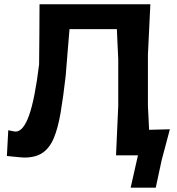

<svg xmlns="http://www.w3.org/2000/svg" viewBox="-20 -733 834 906"><path d="M94.5 10.5Q90.5 10.5 74.8 9.2Q59 8 41 6Q23 4 12.5 3L19 -118.5Q30 -116 40.5 -114Q51 -112 53 -112Q90 -112 117.2 -188.8Q144.5 -265.5 164.5 -428.5Q165.5 -498 165.8 -570Q166 -642 166.5 -713H689.5Q686.5 -654 684 -599Q681.5 -544 678 -474.5V-233.5Q679.5 -202.5 681 -174.8Q682.5 -147 683.5 -120.5Q708.5 -121 733.2 -121.8Q758 -122.5 781.5 -123Q771 -84 761.8 -48.5Q752.5 -13 743.5 20Q736.5 52.5 729.2 86.2Q722 120 715 152.5H596.5L631 0H527.5Q530 -57.5 532.5 -112Q535 -166.5 538 -233.5V-453Q536 -492.5 534.5 -527.5Q533 -562.5 531.5 -595.5H308Q303.5 -542 299 -487.5Q294.5 -433 290 -375.5Q278.5 -274.5 266 -201.2Q253.5 -128 233.8 -81.2Q214 -34.5 181 -12Q148 10.5 94.5 10.5Z"/></svg>

Font: Commissioner Loud SemiBold
Style: Regular
Weight: 600
Designer: Kostas Bartsokas
Foundry: Kostas Bartsokas
Version: Version 1.000; ttfautohint (v1.8.3)